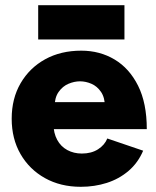

<svg xmlns="http://www.w3.org/2000/svg" viewBox="-20 -707 601 739"><path d="M291 12Q213 12 153 -21.5Q93 -55 59 -114Q25 -173 25 -250Q25 -328 59.5 -387Q94 -446 154 -479Q214 -512 293 -512Q364 -512 421 -478Q478 -444 511.5 -377Q545 -310 545 -210H169L186 -229Q186 -195 200 -169Q214 -143 239 -129.5Q264 -116 295 -116Q332 -116 357.5 -132.5Q383 -149 393 -174L531 -127Q511 -80 474.5 -49Q438 -18 391 -3Q344 12 291 12ZM190 -294 174 -314H398L384 -294Q384 -331 369 -353Q354 -375 332 -384.5Q310 -394 288 -394Q266 -394 243.5 -384.5Q221 -375 205.5 -353Q190 -331 190 -294ZM127 -555V-687H459V-555Z"/></svg>

Font: Figtree Light ExtraBold
Style: Regular
Weight: 800
Version: Version 2.001;gftools[0.9.30]